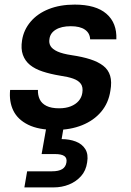

<svg xmlns="http://www.w3.org/2000/svg" viewBox="-20 -553 571 835"><path d="M222 12Q148 12 102.5 -10.5Q57 -33 38 -72Q19 -111 24 -162H145Q144 -140 152.5 -121.5Q161 -103 182 -92.5Q203 -82 237 -82Q266 -82 287.5 -90.5Q309 -99 322 -114Q335 -129 338 -149Q342 -174 331.5 -188.5Q321 -203 298.5 -211Q276 -219 241 -224Q199 -231 165.5 -242Q132 -253 110.5 -270.5Q89 -288 79.5 -314.5Q70 -341 76 -378Q83 -423 113 -458.5Q143 -494 192 -513.5Q241 -533 305 -533Q397 -533 443 -493Q489 -453 486 -382H372Q371 -409 349.5 -424Q328 -439 288 -439Q247 -439 222.5 -424Q198 -409 195 -383Q192 -366 200 -352.5Q208 -339 230 -329Q252 -319 292 -313Q339 -306 373 -295Q407 -284 429 -267Q451 -250 459 -223.5Q467 -197 460 -158Q452 -105 420 -67Q388 -29 337 -8.5Q286 12 222 12ZM86 262 98 192H206Q235 192 250.5 182.5Q266 173 269 153Q272 134 259.5 125.5Q247 117 219 117H161L183 -7H258L248 52Q282 52 309.5 62.5Q337 73 351 95.5Q365 118 359 153Q354 189 332.5 213Q311 237 280 249.5Q249 262 213 262Z"/></svg>

Font: DM Sans 10pt SemiBold
Style: Italic
Weight: 600
Italic angle: -10°
Version: Version 4.004;gftools[0.9.30]